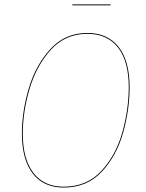

<svg xmlns="http://www.w3.org/2000/svg" viewBox="-20 -839 662 868"><path d="M566 -445Q566 -345 537 -240.5Q508 -136 441 -63.5Q374 9 268 9Q177 9 128 -54.5Q79 -118 79 -236Q79 -334 110 -439Q141 -544 207.5 -617Q274 -690 375 -690Q467 -690 516.5 -626.5Q566 -563 566 -445ZM83 -235Q83 -120 131 -57.5Q179 5 268 5Q373 5 439 -67Q505 -139 533.5 -242.5Q562 -346 562 -445Q562 -562 513.5 -624Q465 -686 375 -686Q275 -686 209.5 -613.5Q144 -541 113.5 -436.5Q83 -332 83 -235ZM307 -815V-819H480V-815Z"/></svg>

Font: Fira Sans Condensed Four
Style: Italic
Weight: 100
Width: 3
Italic angle: -8°
Designer: bBox Type GmbH & Carrois Corporate GbR & Edenspiekermann AG
Foundry: bBox Type GmbH & Carrois Corporate GbR & Edenspiekermann AG
Version: Version 4.301